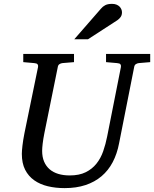

<svg xmlns="http://www.w3.org/2000/svg" viewBox="-20 -947 789 983"><path d="M690.9 -624Q682.1 -623 675.3 -618.4Q668.5 -613.8 667 -604L589.8 -213.9Q579.6 -159.7 557.1 -116.9Q534.7 -74.2 499.8 -44.7Q464.8 -15.1 417.7 0.5Q370.6 16.1 311 16.1Q264.6 16.1 224.9 6.6Q185.1 -2.9 155.3 -23.9Q125.5 -44.9 108.6 -78.1Q91.8 -111.3 91.8 -159.2Q91.8 -174.3 95 -201.7Q98.1 -229 105 -264.2L174.8 -604Q176.3 -612.3 172.4 -617.7Q168.5 -623 154.8 -624L99.1 -628.9V-670.9H358.9V-628.9L299.8 -624Q291 -623 284.2 -618.4Q277.3 -613.8 275.9 -604L207 -264.2Q201.2 -234.9 198.5 -211.7Q195.8 -188.5 195.8 -174.8Q195.8 -143.1 205.8 -119.6Q215.8 -96.2 234.1 -80.3Q252.4 -64.5 278.6 -56.6Q304.7 -48.8 336.9 -48.8Q385.7 -48.8 418.7 -65.2Q451.7 -81.5 473.6 -108.9Q495.6 -136.2 508.3 -172.6Q521 -209 528.8 -249L599.1 -604Q600.6 -612.3 596.7 -617.7Q592.8 -623 579.1 -624L522.9 -628.9V-670.9H749V-628.9ZM604.5 -884.3Q604.5 -870.1 598.1 -860.6Q591.8 -851.1 580.6 -843.3L430.7 -746.1H360.4L496.6 -902.3Q501.5 -908.2 506.8 -912.6Q512.2 -917 518.8 -920.4Q525.4 -923.8 533.9 -925.5Q542.5 -927.2 553.7 -927.2Q566.9 -927.2 576.4 -923.3Q585.9 -919.4 592 -913.3Q598.1 -907.2 601.3 -899.4Q604.5 -891.6 604.5 -884.3Z"/></svg>

Font: Charis SIL
Style: Italic
Weight: 400
Italic angle: -11°
Foundry: SIL International
Version: Version 4.112